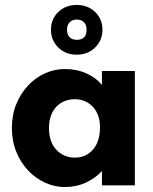

<svg xmlns="http://www.w3.org/2000/svg" viewBox="-20 -749 619 776"><path d="M242 7Q201 7 162.5 -10.5Q124 -28 94 -59.5Q64 -91 46 -135Q28 -179 28 -232Q28 -285 46 -328.5Q64 -372 93.5 -403.5Q123 -435 161.5 -452.5Q200 -470 242 -470Q290 -470 329 -452.5Q368 -435 392 -406V-462H525V0H392V-58Q366 -29 327 -11Q288 7 242 7ZM283 -112Q326 -112 354.5 -143Q383 -174 384 -230V-242Q382 -290 353.5 -319Q325 -348 282 -348Q262 -348 243 -341Q224 -334 209.5 -319.5Q195 -305 186.5 -283Q178 -261 178 -231Q178 -175 208 -143.5Q238 -112 283 -112ZM290 -528Q245 -528 215.5 -557Q186 -586 186 -629Q186 -672 215.5 -700.5Q245 -729 290 -729Q335 -729 364.5 -700.5Q394 -672 394 -629Q394 -586 364.5 -557Q335 -528 290 -528ZM290 -588Q330 -588 330 -629Q330 -648 319.5 -659Q309 -670 290 -670Q272 -670 261.5 -659Q251 -648 251 -629Q251 -609 261.5 -598.5Q272 -588 290 -588Z"/></svg>

Font: Tilda Sans Extra Bold
Style: Regular
Weight: 800
Designer: ParaType Ltd
Foundry: ParaType Ltd
Version: Version 1.009